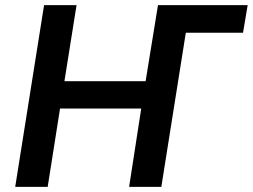

<svg xmlns="http://www.w3.org/2000/svg" viewBox="-20 -725 981 745"><path d="M39 0 151 -705H277L230 -410H545L593 -705H941L923 -598H701L606 0H481L528 -304H213L165 0Z"/></svg>

Font: Nunito Sans 10pt SemiCondensed
Style: Bold Italic
Weight: 700
Width: 4
Italic angle: -9°
Designer: Vernon Adams
Foundry: Vernon Adams
Version: Version 3.101;gftools[0.9.27]